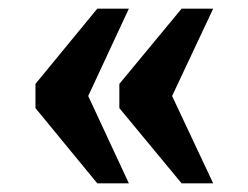

<svg xmlns="http://www.w3.org/2000/svg" viewBox="-20 -492 574 444"><path d="M400 -68 256 -242V-298L400 -472H473L378 -270L473 -68ZM205 -68 62 -242V-298L205 -472H278L184 -270L278 -68Z"/></svg>

Font: Noto Serif SemiCondensed Extra
Style: Regular
Weight: 800
Width: 4
Designer: Monotype Design Team
Foundry: Monotype Imaging Inc.
Version: Version 1.002